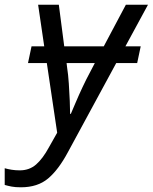

<svg xmlns="http://www.w3.org/2000/svg" viewBox="-114 -556 649 816"><path d="M-25 240Q-49 240 -64.5 237Q-80 234 -94 230V159Q-80 163 -64 165.5Q-48 168 -30 168Q11 168 39.5 143Q68 118 94 70L129 8L85 -288H5L20 -359H74L48 -536H136L159 -359H327L421 -536H515L419 -359H484L469 -288H380L175 90Q135 165 90.5 202.5Q46 240 -25 240ZM184 -72H187Q194 -88 207.5 -120Q221 -152 237 -186Q253 -220 265 -242L289 -288H169L171 -271Q176 -239 178.5 -200.5Q181 -162 182.5 -127.5Q184 -93 184 -72Z"/></svg>

Font: Noto Sans
Style: Italic
Weight: 400
Italic angle: -12°
Designer: Monotype Design Team
Foundry: Monotype Imaging Inc.
Version: Version 2.013; ttfautohint (v1.8.4.7-5d5b)